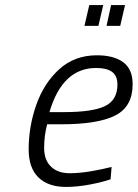

<svg xmlns="http://www.w3.org/2000/svg" viewBox="-20 -727 543 757"><path d="M332 -707H387L368 -625H313ZM418 -707H473L454 -625H400ZM93 -138Q93 -228 123 -313.5Q153 -399 213.5 -454Q274 -509 362 -509Q429 -509 466 -481.5Q503 -454 503 -395Q503 -307 435 -272Q367 -237 222 -237H166Q154 -192 154 -144Q154 -96 181 -70Q208 -44 255 -44Q293 -44 340 -52Q387 -60 420 -69L416 -20Q384 -9 334.5 0.5Q285 10 240 10Q170 10 131.5 -27.5Q93 -65 93 -138ZM234 -285Q344 -285 393.5 -308.5Q443 -332 443 -394Q443 -428 422 -443.5Q401 -459 359 -459Q226 -459 175 -285Z"/></svg>

Font: Cairo Light
Style: Italic
Weight: 300
Italic angle: -13°
Designer: Mohamed Gaber, Accademia di Belle Arti di Urbino and others
Foundry: Kief Type Foundry, Accademia di Belle Arti di Urbino and others
Version: Version 3.011